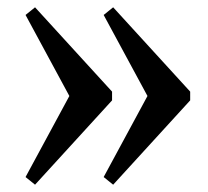

<svg xmlns="http://www.w3.org/2000/svg" viewBox="-20 -537 571 526"><path d="M287 -286 76 -517 50 -496 170 -274 50 -52 76 -31 287 -262ZM501 -286 290 -517 264 -496 384 -274 264 -52 290 -31 501 -262Z"/></svg>

Font: Basteleur Moonlight
Style: Regular
Weight: 300
Designer: Keussel
Foundry: Keussel Studio
Version: Version 1.300;Glyphs 3.2 (3192)